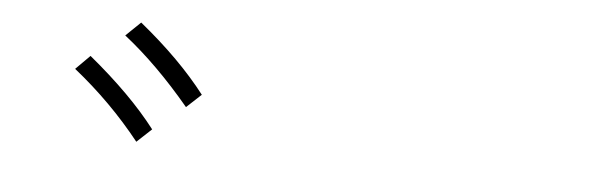

<svg xmlns="http://www.w3.org/2000/svg" viewBox="-29 -851 1058 343"><g transform="rotate(5 500.0 -679.5)"><path d="M186.5 -760.7 212.9 -786.1Q286.1 -726.6 332 -667L305.7 -642.6Q246.1 -713.9 186.5 -760.7ZM102.5 -693.4 127.9 -718.8Q204.1 -656.2 249 -597.7L222.7 -573.2Q169.9 -639.6 102.5 -693.4Z"/></g></svg>

Font: Gothic A1 ExtraLight
Style: Regular
Weight: 275
Designer: HanYang I&C Co.,Ltd.
Foundry: HanYang I&C Co.,Ltd.
Version: Version 2.50